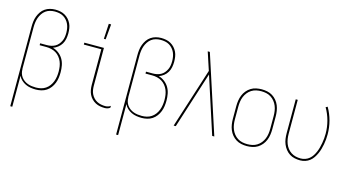

<svg xmlns="http://www.w3.org/2000/svg" viewBox="-97 -1140 3195 1752"><g transform="rotate(15 1500.0 -264.5)"><path d="M72 215V-535Q72 -560 75 -585.5Q78 -611 87 -635Q96 -659 110.5 -680Q125 -701 146 -715.5Q167 -730 192 -736.5Q217 -743 242 -743Q266 -743 289 -738.5Q312 -734 332.5 -722.5Q353 -711 369 -693.5Q385 -676 395 -655Q405 -634 408.5 -610.5Q412 -587 412 -564Q412 -538 407 -512Q402 -486 389 -464Q376 -442 355 -425.5Q334 -409 310 -401Q340 -393 366 -373Q392 -353 408 -326Q424 -299 430 -267Q436 -235 436 -203Q436 -177 432.5 -151Q429 -125 419.5 -100.5Q410 -76 394 -54.5Q378 -33 356 -18.5Q334 -4 308 2Q282 8 256 8Q232 8 207 4Q182 0 160 -10.5Q138 -21 119.5 -38Q101 -55 91 -78V215ZM253 -10Q277 -10 300.5 -15.5Q324 -21 344 -34.5Q364 -48 378.5 -67.5Q393 -87 401.5 -109.5Q410 -132 413.5 -156Q417 -180 417 -204Q417 -228 413.5 -251.5Q410 -275 401 -297Q392 -319 376.5 -338Q361 -357 341 -369Q321 -381 297.5 -386.5Q274 -392 250 -392H187V-410H250Q270 -410 289.5 -414Q309 -418 326.5 -427.5Q344 -437 357 -452.5Q370 -468 378.5 -486Q387 -504 390 -524Q393 -544 393 -564Q393 -584 389.5 -605Q386 -626 377.5 -645Q369 -664 355 -680Q341 -696 323 -706.5Q305 -717 284 -721Q263 -725 242 -725Q219 -725 196.5 -719Q174 -713 156 -699.5Q138 -686 125 -666.5Q112 -647 104.5 -625.5Q97 -604 94 -581Q91 -558 91 -535V-146L92 -139Q92 -119 97.5 -100.5Q103 -82 114.5 -66.5Q126 -51 142 -39.5Q158 -28 176.5 -21.5Q195 -15 214 -12.5Q233 -10 253 -10Z M909 8Q886 8 863.5 4Q841 0 820.5 -11Q800 -22 784 -38.5Q768 -55 758 -75.5Q748 -96 744 -119Q740 -142 740 -165V-502H575V-520H760V-165Q760 -145 763 -124.5Q766 -104 775 -85.5Q784 -67 798 -52Q812 -37 830 -27.5Q848 -18 868.5 -14Q889 -10 909 -10Q922 -10 935 -14Q948 -18 958 -26V-8Q948 0 935 4Q922 8 909 8ZM738 -600 746 -744H768L755 -600Z M1072 215V-535Q1072 -560 1075 -585.5Q1078 -611 1087 -635Q1096 -659 1110.5 -680Q1125 -701 1146 -715.5Q1167 -730 1192 -736.5Q1217 -743 1242 -743Q1266 -743 1289 -738.5Q1312 -734 1332.5 -722.5Q1353 -711 1369 -693.5Q1385 -676 1395 -655Q1405 -634 1408.5 -610.5Q1412 -587 1412 -564Q1412 -538 1407 -512Q1402 -486 1389 -464Q1376 -442 1355 -425.5Q1334 -409 1310 -401Q1340 -393 1366 -373Q1392 -353 1408 -326Q1424 -299 1430 -267Q1436 -235 1436 -203Q1436 -177 1432.5 -151Q1429 -125 1419.5 -100.5Q1410 -76 1394 -54.5Q1378 -33 1356 -18.5Q1334 -4 1308 2Q1282 8 1256 8Q1232 8 1207 4Q1182 0 1160 -10.5Q1138 -21 1119.5 -38Q1101 -55 1091 -78V215ZM1253 -10Q1277 -10 1300.5 -15.5Q1324 -21 1344 -34.5Q1364 -48 1378.5 -67.5Q1393 -87 1401.5 -109.5Q1410 -132 1413.5 -156Q1417 -180 1417 -204Q1417 -228 1413.5 -251.5Q1410 -275 1401 -297Q1392 -319 1376.5 -338Q1361 -357 1341 -369Q1321 -381 1297.5 -386.5Q1274 -392 1250 -392H1187V-410H1250Q1270 -410 1289.5 -414Q1309 -418 1326.5 -427.5Q1344 -437 1357 -452.5Q1370 -468 1378.5 -486Q1387 -504 1390 -524Q1393 -544 1393 -564Q1393 -584 1389.5 -605Q1386 -626 1377.5 -645Q1369 -664 1355 -680Q1341 -696 1323 -706.5Q1305 -717 1284 -721Q1263 -725 1242 -725Q1219 -725 1196.5 -719Q1174 -713 1156 -699.5Q1138 -686 1125 -666.5Q1112 -647 1104.5 -625.5Q1097 -604 1094 -581Q1091 -558 1091 -535V-146L1092 -139Q1092 -119 1097.5 -100.5Q1103 -82 1114.5 -66.5Q1126 -51 1142 -39.5Q1158 -28 1176.5 -21.5Q1195 -15 1214 -12.5Q1233 -10 1253 -10Z M1558 0 1739 -565 1706 -665Q1700 -683 1694.5 -700.5Q1689 -718 1683 -735H1703L1942 0H1922L1749 -534L1578 0Z M2250 8Q2224 8 2197.5 2.5Q2171 -3 2148.5 -17Q2126 -31 2109 -51.5Q2092 -72 2082 -96.5Q2072 -121 2068 -147.5Q2064 -174 2064 -200V-320Q2064 -346 2068 -372.5Q2072 -399 2082 -423.5Q2092 -448 2109 -468.5Q2126 -489 2148.5 -503Q2171 -517 2197.5 -522.5Q2224 -528 2250 -528Q2276 -528 2302.5 -522.5Q2329 -517 2351.5 -503Q2374 -489 2391 -468.5Q2408 -448 2418 -423.5Q2428 -399 2432 -372.5Q2436 -346 2436 -320V-200Q2436 -174 2432 -147.5Q2428 -121 2418 -96.5Q2408 -72 2391 -51.5Q2374 -31 2351.5 -17Q2329 -3 2302.5 2.5Q2276 8 2250 8ZM2250 -10Q2274 -10 2297.5 -15Q2321 -20 2341.5 -33Q2362 -46 2377 -65Q2392 -84 2401 -106Q2410 -128 2413.5 -152Q2417 -176 2417 -200V-320Q2417 -344 2413.5 -368Q2410 -392 2401 -414Q2392 -436 2377 -455Q2362 -474 2341.5 -487Q2321 -500 2297.5 -505Q2274 -510 2250 -510Q2226 -510 2202.5 -505Q2179 -500 2158.5 -487Q2138 -474 2123 -455Q2108 -436 2099 -414Q2090 -392 2086.5 -368Q2083 -344 2083 -320V-200Q2083 -176 2086.5 -152Q2090 -128 2099 -106Q2108 -84 2123 -65Q2138 -46 2158.5 -33Q2179 -20 2202.5 -15Q2226 -10 2250 -10Z M2754 8Q2728 8 2702 2.5Q2676 -3 2654 -17Q2632 -31 2615.5 -52Q2599 -73 2589 -97.5Q2579 -122 2575.5 -148Q2572 -174 2572 -200V-520H2591V-200Q2591 -176 2594.5 -152.5Q2598 -129 2606.5 -107Q2615 -85 2629.5 -66Q2644 -47 2664 -34Q2684 -21 2707 -15.5Q2730 -10 2754 -10Q2776 -10 2797.5 -17.5Q2819 -25 2836 -39.5Q2853 -54 2865 -73Q2877 -92 2885.5 -112.5Q2894 -133 2899.5 -154.5Q2905 -176 2909 -198Q2913 -220 2915 -242.5Q2917 -265 2917 -287Q2917 -348 2901 -408Q2885 -468 2854 -521L2871 -530Q2903 -475 2919.5 -412.5Q2936 -350 2936 -287Q2936 -263 2934 -239Q2932 -215 2927.5 -191Q2923 -167 2916.5 -144Q2910 -121 2900 -99Q2890 -77 2876.5 -57Q2863 -37 2844 -22Q2825 -7 2801.5 0.5Q2778 8 2754 8Z"/></g></svg>

Font: Iosevka Thin
Style: Regular
Weight: 100
Monospace: yes
Designer: Belleve Invis
Foundry: Belleve Invis
Version: Version 32.5.0; ttfautohint (v1.8.4)